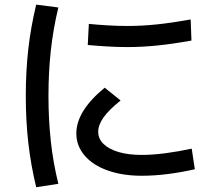

<svg xmlns="http://www.w3.org/2000/svg" viewBox="-20 -793 920 819"><path d="M305.6 -223.3Q305.6 -320 426.7 -418.9L494.4 -364.4Q444.4 -324.4 421.7 -292.2Q398.9 -260 398.9 -231.1Q398.9 -201.1 421.7 -178.9Q444.4 -156.7 486.1 -144.4Q527.8 -132.2 584.4 -132.2Q630 -132.2 685.6 -139.4Q741.1 -146.7 797.8 -158.9L811.1 -71.1Q753.3 -57.8 695.6 -50.6Q637.8 -43.3 584.4 -43.3Q503.3 -43.3 440 -65.6Q376.7 -87.8 341.1 -129.4Q305.6 -171.1 305.6 -223.3ZM354.4 -601.1 358.9 -691.1Q391.1 -687.8 436.1 -685Q481.1 -682.2 523.3 -682.2Q584.4 -682.2 648.9 -688.9Q713.3 -695.6 793.3 -710L796.7 -620Q716.7 -605.6 651.1 -598.9Q585.6 -592.2 523.3 -592.2Q481.1 -592.2 435 -595Q388.9 -597.8 354.4 -601.1ZM134.4 5.6Q111.1 -91.1 100.6 -185Q90 -278.9 90 -384.4Q90 -488.9 100.6 -582.8Q111.1 -676.7 134.4 -773.3L228.9 -761.1Q206.7 -668.9 196.7 -576.7Q186.7 -484.4 186.7 -384.4Q186.7 -283.3 196.7 -191.1Q206.7 -98.9 228.9 -8.9Z"/></svg>

Font: Paperlogy 5 Medium
Style: Regular
Weight: 500
Designer: redesigned by Lee Juim, glyphs from Gmarket Sans & Montserrat
Foundry: PT&
Version: Version 1.001